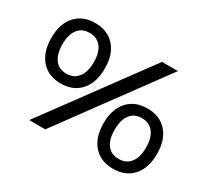

<svg xmlns="http://www.w3.org/2000/svg" viewBox="-138 -925 1249 1151"><g transform="rotate(30 486.5 -350.0)"><path d="M408 -494Q408 -396 358.5 -340Q309 -284 223 -284Q137 -284 87.5 -340Q38 -396 38 -494Q38 -591 87.5 -646.5Q137 -702 223 -702Q309 -702 358.5 -646.5Q408 -591 408 -494ZM115 -494Q115 -426 143 -389Q171 -352 223 -352Q275 -352 303.5 -389.5Q332 -427 332 -494Q332 -561 303.5 -597.5Q275 -634 223 -634Q171 -634 143 -597.5Q115 -561 115 -494ZM685 -700H795L281 0H170ZM935 -207Q935 -109 885.5 -53.5Q836 2 750 2Q664 2 614.5 -53.5Q565 -109 565 -207Q565 -304 614.5 -359.5Q664 -415 750 -415Q836 -415 885.5 -359.5Q935 -304 935 -207ZM642 -207Q642 -139 670 -102.5Q698 -66 750 -66Q802 -66 830.5 -103Q859 -140 859 -207Q859 -274 830.5 -311Q802 -348 750 -348Q698 -348 670 -311Q642 -274 642 -207Z"/></g></svg>

Font: Sapa
Style: Regular
Weight: 400
Version: Version 1.20 June 8, 2016